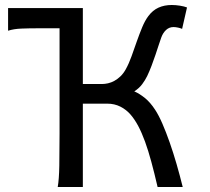

<svg xmlns="http://www.w3.org/2000/svg" viewBox="-20 -745 836 765"><path d="M128.4 -632.3Q95.7 -632.3 65.2 -631.1Q34.7 -629.9 12.2 -622.6V-712.9H310.1V-410.2H385.7Q397.5 -410.2 410.4 -413.1Q423.3 -416 435.8 -422.9Q448.2 -429.7 460 -440.9Q471.7 -452.1 481 -468.8Q493.7 -491.7 504.2 -521Q514.6 -550.3 525.1 -580.1Q535.6 -609.9 546.6 -636.5Q557.6 -663.1 571.3 -681.2Q588.4 -704.1 611.6 -714.6Q634.8 -725.1 664.1 -725.1Q679.7 -725.1 696.8 -722.4Q713.9 -719.7 725.1 -715.3L705.6 -629.9Q699.7 -632.8 689.5 -635Q679.2 -637.2 671.4 -637.2Q654.3 -637.2 641.8 -625.7Q629.4 -614.3 622.6 -595.7Q618.2 -583.5 612.3 -565.4Q606.4 -547.4 599.4 -526.4Q592.3 -505.4 584 -483.4Q575.7 -461.4 566.4 -441.9Q558.6 -425.8 546.6 -409.7Q534.7 -393.6 515.1 -380.9Q535.6 -372.1 557.4 -354.5Q579.1 -336.9 598.1 -307.6Q612.3 -286.1 627 -252.4Q641.6 -218.8 656 -177.7Q670.4 -136.7 683.6 -91.1Q696.8 -45.4 708 0H607.9Q595.2 -55.2 583 -100.1Q570.8 -145 557.9 -180.7Q544.9 -216.3 530.8 -242.9Q516.6 -269.5 500.5 -288.1Q483.4 -308.1 459.7 -320.1Q436 -332 407.7 -332H310.1V0H210Q215.3 -29.3 216.3 -84.7Q217.3 -140.1 217.3 -212.4V-632.3Z"/></svg>

Font: Andika
Style: Regular
Weight: 400
Designer: Victor Gaultney, Annie Olsen, Julie Remington, Don Collingsworth, Eric Hays
Foundry: SIL International
Version: Version 1.001